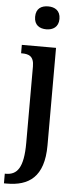

<svg xmlns="http://www.w3.org/2000/svg" viewBox="-77 -795 435 1068"><g transform="rotate(5 140.5 -261.0)"><path d="M148 -634C184 -634 216 -652 216 -698C216 -745 184 -762 148 -762C110 -762 80 -745 80 -698C80 -652 110 -634 148 -634ZM-12 240H4C125 240 211 187 211 8V-536H20V-489H25C62 -489 92 -480 92 -422V5C92 144 57 186 -6 186H-12Z"/></g></svg>

Font: Noto Serif Devanagari Condensed SemiBold
Style: Regular
Weight: 600
Width: 3
Designer: Universal Thirst, Indian Type Foundry and the Monotype Design Team
Foundry: Monotype Imaging Inc.
Version: Version 2.004